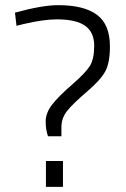

<svg xmlns="http://www.w3.org/2000/svg" viewBox="-20 -725 489 744"><path d="M406 -545Q406 -482 388 -448.5Q370 -415 316 -369Q262 -323 240 -295Q218 -267 218 -233V-197H166Q157 -222 157 -254.5Q157 -287 181.5 -319Q206 -351 258.5 -396.5Q311 -442 328 -469Q345 -496 345 -548Q345 -600 310 -625Q275 -650 200 -650Q150 -650 72 -632L44 -625L38 -676Q144 -705 205 -705Q306 -705 356 -667.5Q406 -630 406 -545ZM158 -1V-101H224V-1Z"/></svg>

Font: Titillium Web
Style: Light
Weight: 300
Version: Version 1.001;PS 57.000;hotconv 1.0.70;makeotf.lib2.5.55311